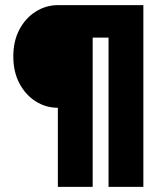

<svg xmlns="http://www.w3.org/2000/svg" viewBox="-20 -730 640 750"><path d="M206 0V-309Q159 -309 119.5 -334Q80 -359 56 -404Q32 -449 32 -510Q32 -570 56 -615Q80 -660 120 -685Q160 -710 207 -710H540V0H404V-583H342V0Z"/></svg>

Font: Geist Mono ExtraBold
Style: Regular
Weight: 800
Monospace: yes
Designer: Basement.studio, Andrés Briganti, Mateo Zaragoza
Foundry: Basement.studio, Vercel, Andrés Briganti, Guido Ferreyra, Mateo Zaragoza
Version: Version 1.500; ttfautohint (v1.8.4.7-5d5b)